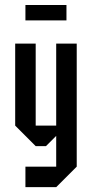

<svg xmlns="http://www.w3.org/2000/svg" viewBox="-20 -677 373 780"><path d="M208.3 -500H291.7V0L208.3 83.3H83.3V0H208.3V-125L166.7 -83.3H125L41.7 -166.7V-500H125V-166.7H208.3ZM83.3 -594.2V-656.7H250V-594.2Z"/></svg>

Font: Yulong
Style: Regular
Weight: 400
Designer: GGBotNet
Foundry: f0n7.com
Version: 1.00